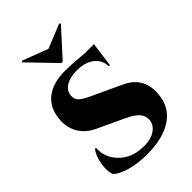

<svg xmlns="http://www.w3.org/2000/svg" viewBox="-274 -1063 1192 1192"><g transform="rotate(-45 322.5 -466.5)"><path d="M327 -764 486 -939 479 -947 321 -883 153 -947 146 -939 315 -764ZM303 -487 490 -400Q615 -343 605 -206Q598 -99 516 -42.5Q434 14 291 14Q208 14 145 -4.5Q82 -23 54 -51Q39 -89 49.5 -148Q60 -207 86 -240H95Q89 -158 150 -97Q211 -36 312 -36Q380 -36 416.5 -64.5Q453 -93 453 -134Q453 -156 442.5 -174Q432 -192 408.5 -209.5Q385 -227 347 -244L184 -320Q115 -351 83.5 -407Q52 -463 61 -535Q71 -622 132 -668Q193 -714 294 -714Q360 -714 463 -704H541L519 -541H509Q509 -596 466 -630Q423 -664 350 -664Q290 -664 253.5 -641Q217 -618 214 -580Q211 -547 234 -527Q257 -507 303 -487Z"/></g></svg>

Font: Cinzel Decorative Black
Style: Regular
Weight: 900
Designer: Natanael Gama
Version: Version 1.001;PS 001.001;hotconv 1.0.56;makeotf.lib2.0.21325